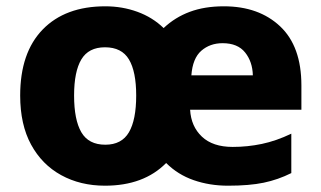

<svg xmlns="http://www.w3.org/2000/svg" viewBox="-20 -579 1019 609"><path d="M690 -559Q801 -559 868.5 -495.5Q936 -432 936 -308V-231H583Q586 -178 620.5 -145.5Q655 -113 718 -113Q765 -113 810.5 -122.5Q856 -132 904 -155V-30Q862 -9 816.5 0.5Q771 10 703 10Q645 10 594.5 -7.5Q544 -25 507 -62Q436 10 313 10Q235 10 174 -23.5Q113 -57 78.5 -120.5Q44 -184 44 -276Q44 -412 115.5 -485.5Q187 -559 314 -559Q368 -559 416 -541.5Q464 -524 499 -490Q535 -524 582 -541.5Q629 -559 690 -559ZM686 -442Q646 -442 618.5 -418Q591 -394 587 -340H782Q781 -383 757.5 -412.5Q734 -442 686 -442ZM313 -429Q261 -429 238 -390.5Q215 -352 215 -276Q215 -199 238 -159.5Q261 -120 314 -120Q366 -120 389 -159.5Q412 -199 412 -276Q412 -352 389 -390.5Q366 -429 313 -429Z"/></svg>

Font: Noto Sans Bengali ExtraBold
Style: Regular
Weight: 800
Designer: Jelle Bosma - Monotype Design Team
Foundry: Monotype Imaging Inc.
Version: Version 2.003; ttfautohint (v1.8.4.7-5d5b)